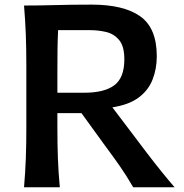

<svg xmlns="http://www.w3.org/2000/svg" viewBox="-20 -795 780 815"><path d="M82 -771.5Q138.7 -771.5 212.9 -773.4Q287.1 -775.4 368.7 -775.4Q505.4 -775.4 575.4 -725.6Q645.5 -675.8 645.5 -556.6Q645.5 -502.4 627.4 -456.8Q609.4 -411.1 568.1 -380.6Q526.9 -350.1 457 -339.4L545.4 -222.7Q571.8 -187.5 602.8 -146.7Q633.8 -106 664.8 -67.6Q695.8 -29.3 721.2 0H545.4Q517.1 -49.3 487.3 -91.8Q457.5 -134.3 425.8 -176.8L325.7 -314.9H223.6V-253.4Q223.6 -181.2 225.8 -122.3Q228 -63.5 233.9 0H82Q87.4 -63.5 89.6 -122.3Q91.8 -181.2 91.8 -253.4V-513.7Q91.8 -587.4 89.6 -647.2Q87.4 -707 82 -771.5ZM226.6 -667Q224.6 -625.5 224.1 -583.3Q223.6 -541 223.6 -493.2V-401.4H337.9Q422.9 -401.4 465.3 -433.1Q507.8 -464.8 507.8 -543Q507.8 -599.1 485.4 -625.5Q462.9 -651.9 429.7 -659.4Q396.5 -667 363.8 -667Z"/></svg>

Font: Pinar-DS3-FD SemiBold
Style: Regular
Weight: 600
Designer: Amin Abedi
Version: Version 3.000